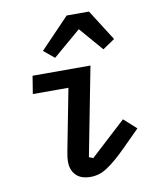

<svg xmlns="http://www.w3.org/2000/svg" viewBox="-87 -842 774 924"><g transform="rotate(-10 300.0 -380.5)"><path d="M411 -773 507 -622 448 -582 348 -698 212 -582 160 -625 302 -773ZM282 12Q234 12 210 -13Q186 -38 186 -78Q186 -101 193 -135L250 -429H76L90 -516H373L289 -83L309 -75L482 -234L543 -179L465 -101Q434 -70 409 -48.5Q384 -27 363 -13.5Q342 0 322.5 6Q303 12 282 12Z"/></g></svg>

Font: IBM Plex Mono Medm
Style: Italic
Weight: 500
Italic angle: -9°
Monospace: yes
Designer: Mike Abbink, Paul van der Laan, Pieter van Rosmalen
Foundry: Bold Monday
Version: Version 2.3